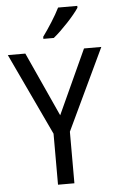

<svg xmlns="http://www.w3.org/2000/svg" viewBox="-62 -986 626 1027"><g transform="rotate(-5 251.0 -472.0)"><path d="M393 -934V-944H290C268 -899 229 -839 197 -795V-784H253C298 -820 368 -895 393 -934ZM251 -369 94 -714H0L207 -274V0H295V-277L502 -714H409Z"/></g></svg>

Font: Noto Sans Armenian SemiCondensed
Style: Regular
Weight: 400
Width: 4
Designer: Monotype Design Team
Foundry: Monotype Imaging Inc.
Version: Version 2.008